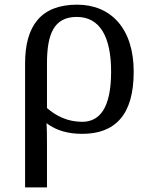

<svg xmlns="http://www.w3.org/2000/svg" viewBox="-20 -566 650 826"><path d="M555.2 -257.8C555.2 -443.4 457 -545.9 312 -545.9C157.2 -545.9 87.9 -456.1 87.9 -293V240.2H182.1V48.8C182.1 13.2 181.6 -18.1 180.2 -36.1C223.1 -3.4 274.9 9.8 334 9.8C403.8 9.8 459 -10.3 497.1 -53.7C535.2 -96.7 555.2 -164.1 555.2 -257.8ZM182.1 -101.1V-293C182.1 -416.5 210.4 -493.2 310.1 -493.2C411.1 -493.2 458 -405.8 458 -257.8C458 -178.2 445.3 -125 423.8 -90.8C401.9 -56.6 370.6 -42 334 -42C271.5 -42 223.1 -65.9 182.1 -101.1Z"/></svg>

Font: The Erased English
Style: Regular
Weight: 400
Designer: Monotype Design team + ligartures altered by 180 Amsterdam
Foundry: Monotype Imaging Inc.
Version: Version 1.030;Glyphs 3.1.2 (3151)